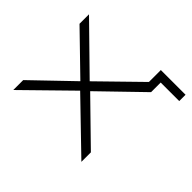

<svg xmlns="http://www.w3.org/2000/svg" viewBox="-152 -651 945 945"><g transform="rotate(-45 320.0 -179.0)"><path d="M592 129V0H549V-43H636V129ZM40 0 297 -266V-238L53 -487H122L322 -279H312L514 -487H580L339 -241V-262L595 0H525L311 -221H322L106 0Z"/></g></svg>

Font: Nunito Sans 10pt Expanded ExtraLight
Style: Regular
Weight: 250
Width: 7
Designer: Vernon Adams
Foundry: Vernon Adams
Version: Version 3.101;gftools[0.9.27]